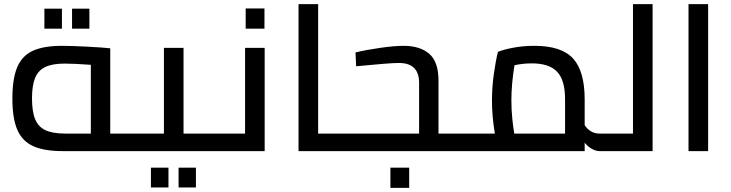

<svg xmlns="http://www.w3.org/2000/svg" viewBox="-20 -732 3540 930"><path d="M40 0ZM625 -85V0H286Q194 0 141 -24Q88 -48 64 -103Q40 -158 40 -255Q40 -350 63 -405.5Q86 -461 138 -485.5Q190 -510 281 -510Q325 -510 402 -506Q479 -502 514 -498V-85ZM297 -85H420V-418Q340 -424 293 -424Q234 -424 199.5 -407.5Q165 -391 150 -354.5Q135 -318 135 -256Q135 -191 150.5 -154Q166 -117 201 -101Q236 -85 297 -85ZM195 -690H280V-593H195ZM329 -690H413V-593H329Z M625 0ZM1018 -85V0H625V-85H774V-500H869V-85ZM711 80H796V176H711ZM845 80H929V176H845Z M1018 0ZM1262 -500V0H1018V-85H1167V-500ZM1170 -691H1261V-593H1170Z M1616 -85V0H1426V-712H1521V-85Z M1616 0ZM2215 -85V0H1616V-85H2010V-331Q2010 -427 1912 -427Q1868 -427 1705 -411L1702 -478Q1756 -491 1823.5 -500.5Q1891 -510 1935 -510Q2014 -510 2059 -471.5Q2104 -433 2104 -341V-85ZM1871 80H1962V178H1871Z M2923 -85V0H2884Q2866 0 2846 -11.5Q2826 -23 2812 -41V0H2215V-85H2377Q2363 -167 2363 -246Q2363 -309 2372 -373.5Q2381 -438 2392 -481Q2419 -492 2466.5 -501Q2514 -510 2569 -510Q2699 -510 2755.5 -449Q2812 -388 2812 -250V-126Q2823 -108 2841.5 -96.5Q2860 -85 2884 -85ZM2471 -85H2717V-252Q2717 -344 2678.5 -384.5Q2640 -425 2556 -425Q2513 -425 2472 -416Q2457 -324 2457 -246Q2457 -201 2461.5 -156.5Q2466 -112 2471 -85Z M3141 -712V0H2923V-85H3046V-712Z M3315 -712H3410V0H3315Z"/></svg>

Font: sheba-seeBold
Style: Regular
Weight: 600
Designer: Mohamed Galeb, the designers
Foundry: Kief Type Foundry
Version: Version 2.010; ttfautohint (v1.5.33-1714) -l 8 -r 50 -G 200 